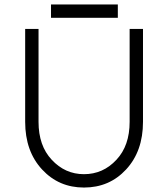

<svg xmlns="http://www.w3.org/2000/svg" viewBox="-20 -830 754 862"><path d="M209 -750H509V-810H209ZM93 -700V-283Q93 -151 169 -69Q244 12 357 12Q471 12 546 -69Q622 -151 622 -283V-700H562V-283Q562 -176 503 -113Q443 -48 357 -48Q272 -48 212 -113Q153 -176 153 -283V-700Z"/></svg>

Font: Unageo Variable
Style: Regular
Weight: 300
Designer: Richard Sepsi
Foundry: Richard Sepsi
Version: Version 2.200